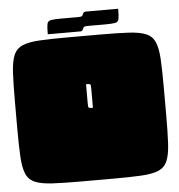

<svg xmlns="http://www.w3.org/2000/svg" viewBox="-51 -748 742 796"><g transform="rotate(-5 320.0 -350.0)"><path d="M385 -600Q458 -600 504.5 -597.5Q551 -595 577 -584Q603 -573 614 -547Q625 -521 627.5 -475Q630 -429 630 -355V-245Q630 -172 627.5 -125.5Q625 -79 614 -53Q603 -27 577 -16Q551 -5 505 -2.5Q459 0 385 0H255Q182 0 135.5 -2.5Q89 -5 63 -16Q37 -27 26 -53Q15 -79 12.5 -125.5Q10 -172 10 -245V-355Q10 -428 12.5 -474.5Q15 -521 26 -547Q37 -573 63 -584Q89 -595 135.5 -597.5Q182 -600 255 -600ZM310 -400V-320Q310 -305 312.5 -302.5Q315 -300 330 -300V-380Q330 -395 327.5 -397.5Q325 -400 310 -400ZM319 -684Q322 -691 325 -695.5Q328 -700 335 -700H470Q470 -670 467.5 -657.5Q465 -645 452.5 -642.5Q440 -640 409 -640H340Q323 -640 321 -636Q318 -629 315 -624.5Q312 -620 305 -620H170Q170 -650 172.5 -662.5Q175 -675 188 -677.5Q201 -680 231 -680H300Q317 -680 319 -684Z"/></g></svg>

Font: Badeen Display
Style: Regular
Weight: 400
Version: Version 1.000; ttfautohint (v1.8.4.7-5d5b)